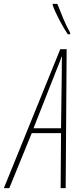

<svg xmlns="http://www.w3.org/2000/svg" viewBox="-87 -971 427 991"><path d="M86 -309 203 -606Q213 -630 219.5 -647Q226 -664 231 -678H233Q232 -664 232 -645.5Q232 -627 232 -606L228 -309ZM-67 0H-39L77 -284H228L226 0H252L257 -717H224ZM263 -794H275V-802Q256 -836 240.5 -873Q225 -910 209 -951H185V-944Q199 -906 221.5 -864Q244 -822 263 -794Z"/></svg>

Font: Noto Sans Display Condensed Thin
Style: Italic
Weight: 250
Width: 3
Italic angle: -12°
Designer: Monotype Design Team
Foundry: Monotype Imaging Inc.
Version: Version 1.900